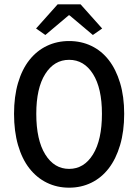

<svg xmlns="http://www.w3.org/2000/svg" viewBox="-20 -857 640 889"><path d="M300 12Q244 12 197 -11Q150 -34 116 -77.5Q82 -121 63.5 -185Q45 -249 45 -330Q45 -410 63.5 -473Q82 -536 116 -579Q150 -622 197 -644.5Q244 -667 300 -667Q356 -667 403 -644.5Q450 -622 483.5 -579Q517 -536 536 -473Q555 -410 555 -330Q555 -249 536 -185Q517 -121 483.5 -77.5Q450 -34 403 -11Q356 12 300 12ZM300 -75Q369 -75 410.5 -142Q452 -209 452 -330Q452 -449 410.5 -514.5Q369 -580 300 -580Q231 -580 189.5 -514.5Q148 -449 148 -330Q148 -209 189.5 -142Q231 -75 300 -75ZM190 -695 147 -725 247 -837H353L453 -725L410 -695L302 -786H298Z"/></svg>

Font: Source Code Pro Medium
Style: Regular
Weight: 500
Monospace: yes
Designer: Paul D. Hunt, Teo Tuominen
Foundry: Adobe Systems Incorporated
Version: Version 2.030;PS 1.000;hotconv 16.6.51;makeotf.lib2.5.65220